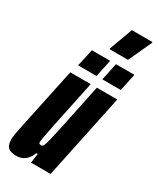

<svg xmlns="http://www.w3.org/2000/svg" viewBox="-222 -927 825 1001"><g transform="rotate(30 191.0 -426.5)"><path d="M-3 -55Q-3 -76 10 -136L89 -510H212L153 -228Q134 -137 133 -116Q133 -109 136.5 -107Q140 -105 148 -105Q156 -105 160.5 -113Q165 -121 174.5 -160Q184 -199 198 -266L249 -510H372L265 0H147L155 -57H147Q122 8 62 8Q27 8 12 -6.5Q-3 -21 -3 -55ZM106 -562 129 -666H239L217 -562ZM252 -562 274 -666H385L363 -562ZM206 -717V-722L257 -861H381V-856L317 -717Z"/></g></svg>

Font: Saira Ultra Condensed Black
Style: Italic
Weight: 900
Width: 1
Italic angle: -12°
Designer: Hector Gatti with collaboration of the Omnibus-Type team
Foundry: Omnibus-Type
Version: Version 1.001; ttfautohint (v1.8)